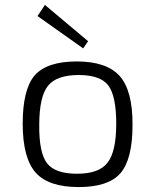

<svg xmlns="http://www.w3.org/2000/svg" viewBox="-20 -746 602 778"><path d="M317 -550 132 -681 162 -726 337 -579ZM465 -438Q518 -378 517 -239Q517 -101 468 -44Q419 12 299 12Q177 12 125 -46Q72 -105 72 -245Q72 -383 120 -440Q170 -497 291 -497Q412 -497 465 -438ZM175 -399Q139 -355 139 -239Q138 -126 171 -84Q204 -42 292 -42Q381 -42 415 -86Q451 -130 451 -245Q451 -358 418 -401Q385 -442 299 -442Q210 -442 175 -399Z"/></svg>

Font: Taylor Sans Light
Style: Regular
Weight: 300
Italic angle: -8°
Designer: Natanael Gama
Version: Version 1.001 September 8, 2015